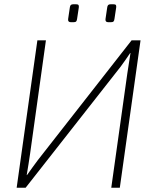

<svg xmlns="http://www.w3.org/2000/svg" viewBox="-20 -879 721 899"><path d="M638 -690 541 0H501L576 -534Q580 -558 583.5 -582.5Q587 -607 591 -631L589 -630Q579 -615 567.5 -598.5Q556 -582 545 -567L100 0H58L155 -690H195L121 -160Q117 -135 113.5 -110.5Q110 -86 105 -59L107 -60Q118 -76 132 -95Q146 -114 157 -129L596 -690ZM336 -859Q345 -859 347.5 -855.5Q350 -852 349 -844L341 -791Q340 -782 336.5 -778.5Q333 -775 324 -775H312Q297 -775 299 -790L307 -844Q308 -852 311.5 -855.5Q315 -859 323 -859ZM511 -859Q520 -859 522.5 -855.5Q525 -852 524 -844L516 -791Q515 -782 511.5 -778.5Q508 -775 499 -775H487Q472 -775 474 -790L482 -844Q483 -852 486.5 -855.5Q490 -859 498 -859Z"/></svg>

Font: Exo 2 ExtraLight
Style: Italic
Weight: 250
Italic angle: -8°
Designer: Natanael Gama
Foundry: Natanael Gama
Version: Version 2.010